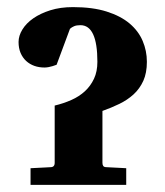

<svg xmlns="http://www.w3.org/2000/svg" viewBox="-20 -520 464 540"><path d="M393.1 -346.2Q393.1 -314.9 383.1 -292.7Q373 -270.5 355.7 -254.6Q338.4 -238.8 315.7 -227.8Q293 -216.8 268.1 -208V-62Q268.1 -56.2 270.5 -53Q272.9 -49.8 279.8 -49.8Q289.6 -49.3 298.8 -48.8Q307.1 -48.3 316.7 -47.9Q326.2 -47.4 335 -46.9V0H65.9V-46.9Q75.2 -47.4 85.2 -47.9Q95.2 -48.3 103.5 -48.8L122.1 -49.8Q133.8 -49.8 133.8 -62V-223.1Q158.7 -229 180.7 -238.8Q202.6 -248.5 218.8 -263.4Q234.9 -278.3 244.4 -298.6Q253.9 -318.8 253.9 -346.2Q253.9 -449.2 206.1 -449.2Q195.3 -449.2 188.5 -446.3Q181.6 -443.4 176.8 -439L139.2 -337.9Q133.3 -335.9 127.9 -334Q123 -332.5 116.9 -331.3Q110.8 -330.1 105 -330.1Q89.8 -330.1 76.7 -334.7Q63.5 -339.4 53.5 -348.6Q43.5 -357.9 37.8 -371.3Q32.2 -384.8 32.2 -401.9Q32.2 -419.4 43 -437Q53.7 -454.6 73.7 -468.5Q93.8 -482.4 121.8 -491.2Q149.9 -500 185.1 -500Q240.7 -500 280 -487.5Q319.3 -475.1 344.5 -453.9Q369.6 -432.6 381.3 -404.8Q393.1 -377 393.1 -346.2Z"/></svg>

Font: Charis SIL APac
Style: Bold
Weight: 700
Foundry: SIL International
Version: Version 5.000